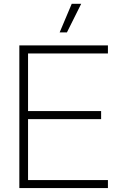

<svg xmlns="http://www.w3.org/2000/svg" viewBox="-20 -959 606 979"><path d="M78.6 0H530.3V-41H123V-351.6H495.6V-392.6H123V-686.5H530.3V-727.5H78.6ZM284.2 -793.9H321.3L394 -939.5H345.7Z"/></svg>

Font: Raveo Display Display ExLight
Style: Regular
Weight: 200
Designer: Jakub Foglar, Rasmus Andersson (Inter)
Foundry: Jakubfoglar.com
Version: Version 1.100;Glyphs 3.2.3 (3260)